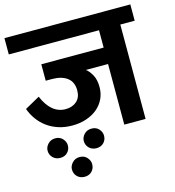

<svg xmlns="http://www.w3.org/2000/svg" viewBox="-134 -743 975 1071"><g transform="rotate(-15 353.5 -207.5)"><path d="M383 -350Q400 -338 416 -310Q432 -282 432 -238Q432 -201 417 -170Q402 -139 375.5 -117Q349 -95 312 -82.5Q275 -70 231 -70Q187 -70 150.5 -82Q114 -94 85.5 -115Q57 -136 36.5 -164.5Q16 -193 4 -226L90 -274Q135 -168 218 -168Q257 -168 282 -190Q307 -212 307 -253Q307 -301 275 -325.5Q243 -350 187 -350H151V-445H511V-545H-10V-639H717V-545H634V0H511V-350ZM164 166Q164 146 180.5 128Q197 110 223 110Q250 110 265.5 128Q281 146 281 166Q281 191 265 207.5Q249 224 223 224Q197 224 180.5 207.5Q164 191 164 166ZM60 30Q60 9 76.5 -8.5Q93 -26 119 -26Q145 -26 161 -8.5Q177 9 177 30Q177 54 161 70.5Q145 87 119 87Q93 87 76.5 70.5Q60 54 60 30ZM269 30Q269 9 285.5 -8.5Q302 -26 328 -26Q355 -26 370.5 -8.5Q386 9 386 30Q386 54 370 70.5Q354 87 328 87Q302 87 285.5 70.5Q269 54 269 30Z"/></g></svg>

Font: Mukta
Style: Bold
Weight: 700
Designer: Girish Dalvi and Yashodeep Gholap
Foundry: Ek Type
Version: Version 2.538;PS 1.002;hotconv 16.6.51;makeotf.lib2.5.65220;